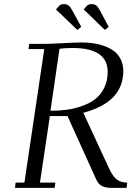

<svg xmlns="http://www.w3.org/2000/svg" viewBox="-20 -916 653 936"><path d="M53.2 0 56.2 -25.9H99.1L195.8 -676.8H119.1L122.1 -702.1H196.8Q227.1 -702.1 287.1 -705.6Q347.2 -709 378.9 -709Q408.2 -709 435.3 -705.1Q462.4 -701.2 489.5 -691.4Q516.6 -681.6 536.4 -666.5Q556.2 -651.4 568.6 -626.5Q581.1 -601.6 581.1 -569.8Q581.1 -418 386.2 -366.2L513.2 -91.8Q531.7 -53.2 551.3 -39.6Q570.8 -25.9 600.1 -25.9L597.2 0H523.9Q496.6 0 478.3 -8.5Q460 -17.1 449.2 -41L309.1 -350.1H223.1L174.8 -25.9H250L246.1 0ZM226.1 -376Q267.6 -376 304.7 -380.9Q341.8 -385.7 379.4 -398.9Q417 -412.1 444.1 -432.9Q471.2 -453.6 488 -487.8Q504.9 -522 504.9 -565.9Q504.9 -682.1 333 -682.1Q317.9 -682.1 302 -681.2Q286.1 -680.2 278.3 -679.2L270 -678.2ZM252.9 -870.1 270 -889.2Q278.8 -896 291 -896Q305.2 -896 314.5 -888.9Q323.7 -881.8 333 -863.8L376 -785.2L356.9 -770ZM388.2 -870.1 404.8 -889.2Q414.6 -896 426.8 -896Q440.9 -896 449.7 -888.9Q458.5 -881.8 467.8 -863.8L509.8 -785.2L491.2 -770Z"/></svg>

Font: Dehuti Alt
Style: Italic
Weight: 400
Version: Version 1.2